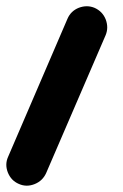

<svg xmlns="http://www.w3.org/2000/svg" viewBox="-84 -331 387 603"><path d="M213.4 -306.2C197.3 -313 180.7 -313 163.6 -306.6C146.5 -299.8 134.8 -288.1 127.9 -272L-58.6 161.6C-65.9 177.7 -65.9 194.3 -59.1 211.4C-52.2 228 -41 239.7 -24.9 246.6C-8.8 253.9 7.8 253.9 24.9 247.1C42 240.2 53.7 228.5 61 212.4L247.6 -220.2C254.4 -236.3 254.4 -252.9 248 -270C241.2 -287.1 229.5 -298.8 213.4 -306.2Z"/></svg>

Font: Mikhak
Style: Bold
Weight: 700
Designer: Amin Abedi
Version: Version 3.2